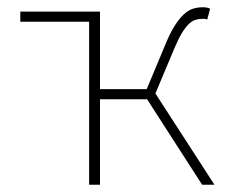

<svg xmlns="http://www.w3.org/2000/svg" viewBox="-20 -510 640 530"><path d="M226 0V-450H36V-478H256V-264H385L436 -386Q449 -418 462 -438.5Q475 -459 487.5 -470.5Q500 -482 513 -486Q526 -490 540 -490Q552 -490 560 -486L552 -456Q547 -458 545 -458Q543 -458 538 -458Q528 -458 519 -455Q510 -452 501 -443.5Q492 -435 482.5 -419.5Q473 -404 462 -378L409 -252L572 0H538L386 -236H256V0Z"/></svg>

Font: Source Code Pro ExtraLight
Style: Regular
Weight: 200
Monospace: yes
Designer: Paul D. Hunt, Teo Tuominen
Foundry: Adobe Systems Incorporated
Version: Version 2.030;PS 1.000;hotconv 16.6.51;makeotf.lib2.5.65220